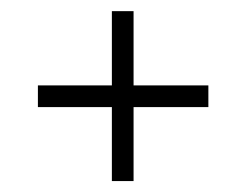

<svg xmlns="http://www.w3.org/2000/svg" viewBox="-20 -422 405 346"><path d="M48.3 -268.1H181.6V-401.9H220.7V-268.1H355.5V-229H220.7V-95.7H181.6V-229H48.3Z"/></svg>

Font: Lancelot
Style: Regular
Weight: 400
Designer: Marion Kadi
Foundry: Marion Kadi, Anton Koovit
Version: 1.004